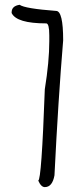

<svg xmlns="http://www.w3.org/2000/svg" viewBox="-20 -766 316 797"><path d="M61.5 -746.1Q83 -730.5 212.9 -720.7Q242.2 -720.7 242.2 -598.6Q221.7 -352.5 206.1 -38.1Q197.3 10.7 166 10.7Q150.4 10.7 138.7 -16.6Q152.3 -16.6 166 -395.5Q184.6 -510.7 184.6 -594.7V-619.1Q184.6 -668.9 171.9 -668.9Q48.8 -668.9 28.3 -711.9V-714.8Q28.3 -741.2 61.5 -746.1Z"/></svg>

Font: Sue Ellen Francisco 
Style: Regular
Weight: 400
Designer: Kimberly Geswein
Foundry: Kimberly Geswein
Version: Version 1.002 2007